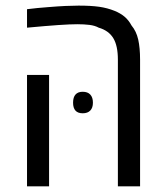

<svg xmlns="http://www.w3.org/2000/svg" viewBox="-20 -660 588 680"><path d="M397.5 0V-448.7Q397.5 -498.5 381.1 -525.1Q364.7 -551.8 329.6 -562Q316.4 -569.3 297.1 -571.8Q277.8 -574.2 253.9 -574.2Q229 -574.2 186.8 -571.3Q144.5 -568.4 75.7 -562V-627.4Q94.2 -629.9 113 -631.6Q131.8 -633.3 150.9 -634.8Q185.5 -637.7 212.2 -638.9Q238.8 -640.1 258.3 -640.1Q302.2 -640.1 331.3 -636Q360.4 -631.8 385.7 -621.6Q406.2 -613.3 420.9 -601.1Q435.5 -588.9 445.8 -569.8Q462.9 -549.3 469.5 -520Q476.1 -490.7 476.1 -448.7V0ZM75.7 0V-394.5H153.8V0ZM272.9 -258.8Q238.8 -258.8 238.8 -296.4Q238.8 -315.9 247.6 -325.4Q256.3 -335 272.9 -335Q290.5 -335 299.8 -325Q309.1 -314.9 309.1 -296.4Q309.1 -278.3 299.8 -268.6Q290.5 -258.8 272.9 -258.8Z"/></svg>

Font: Open Sans SemiCondensed
Style: Regular
Weight: 400
Width: 4
Designer: Monotype Design Team
Foundry: Monotype Imaging Inc.
Version: Version 3.000